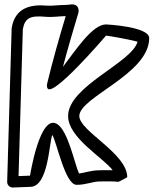

<svg xmlns="http://www.w3.org/2000/svg" viewBox="-20 -809 694 857"><path d="M509.2 2.6C509.2 2.6 548 -17 548 -18C548 -124.5 334 -223.7 334 -291C334 -375.8 646 -477.7 646 -639C646 -690.5 456 -700 453 -700C391.8 -700 315.6 -582 260.9 -510.6C281.6 -589.1 305.8 -671.9 329.9 -751.8C330.5 -753.6 331 -756.6 331 -759C331 -799.4 289.3 -788 289.3 -788C281.6 -787.9 274.6 -787.3 271.7 -787C239.9 -786.7 211.5 -781.9 188.2 -783.9C112.5 -790.5 47 -771.8 32.4 -685.2C32.2 -684.3 32 -682.8 32 -681.7L12 2.3C11.6 17.2 23.7 28 37 28C47.2 28 108 25 115 25C196.4 25 199 -172.6 213.4 -206.8C233.2 -176.4 270.1 16 322 16C364.3 16 394.3 1 424.4 1C425 1 486.6 -0.7 509.2 2.6ZM235.4 -255.1C157.6 -304.6 114.2 -25.2 114 -25C106.3 -24.9 80.7 -23.7 62.8 -23L81.9 -678.5C91.4 -730.4 116.4 -740 183.8 -734.1C216.8 -731.2 246.6 -737 273 -737C273.2 -737 273.3 -737 273.3 -737C243.5 -637.7 215.6 -539.9 191.7 -440.9C190.1 -434.3 188 -428.5 190.7 -417.9C205.8 -359.9 453.3 -650 453.3 -650C467.8 -648.9 558.6 -632.6 593.9 -623C569.2 -528.5 284 -424.9 284 -291C284 -194.4 438.8 -106.6 483 -49.3C455.6 -50 425.2 -49.1 423.7 -49C384.5 -48.7 356.9 -37.1 332.8 -34.6C313.5 -75.1 284.8 -223.7 235.4 -255.1Z"/></svg>

Font: Rocketfuel
Style: Regular
Weight: 400
Designer: Mew Too
Foundry: Cannot Into Space Fonts.
Version: Version 0.27